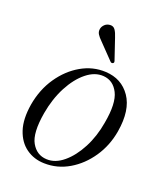

<svg xmlns="http://www.w3.org/2000/svg" viewBox="-124 -732 708 825"><g transform="rotate(20 230.0 -319.0)"><path d="M289 -451Q363 -447.5 402.8 -389.5Q442.5 -331.5 425.5 -229.5Q414 -161 377 -106.5Q340 -52 287.2 -21Q234.5 10 174 8.5Q127 7.5 91.2 -18Q55.5 -43.5 39.5 -91.5Q23.5 -139.5 35 -209.5Q47.5 -282 85.5 -337.5Q123.5 -393 176.8 -423.5Q230 -454 289 -451ZM177.5 -11.5Q217.5 -9.5 255 -40.8Q292.5 -72 320.5 -125.5Q348.5 -179 359.5 -245Q376.5 -338.5 354.2 -383Q332 -427.5 286.5 -431Q246.5 -434 208.2 -403.2Q170 -372.5 141.2 -317.8Q112.5 -263 100.5 -194Q84 -98 108 -55.8Q132 -13.5 177.5 -11.5ZM276 -603 308 -508.5Q310.5 -501 306 -498Q300.5 -494 294.5 -498L225.5 -569.5Q213.5 -581 206.5 -592Q199.5 -603 202 -616.5Q204 -627.5 213.5 -636.8Q223 -646 237.5 -647Q253 -648 261.2 -636Q269.5 -624 276 -603Z"/></g></svg>

Font: Fraunces 72pt Light
Style: Italic
Weight: 300
Italic angle: -16°
Version: Version 1.000;[b76b70a41]